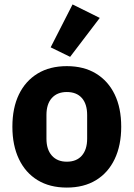

<svg xmlns="http://www.w3.org/2000/svg" viewBox="-20 -836 604 868"><path d="M282 12Q205 12 150 -21.5Q95 -55 65.5 -117Q36 -179 36 -263Q36 -348 65.5 -409Q95 -470 150 -503.5Q205 -537 282 -537Q359 -537 414 -503.5Q469 -470 498.5 -409Q528 -348 528 -263Q528 -179 498.5 -117Q469 -55 414 -21.5Q359 12 282 12ZM282 -105Q326 -105 350 -132.5Q374 -160 374 -209V-316Q374 -366 350 -393Q326 -420 282 -420Q239 -420 214.5 -393Q190 -366 190 -316V-209Q190 -160 214.5 -132.5Q239 -105 282 -105ZM431 -755 297 -579 209 -622 308 -816Z"/></svg>

Font: IBM Plex Sans
Style: Bold
Weight: 700
Designer: Mike Abbink, Paul van der Laan, Pieter van Rosmalen
Foundry: Bold Monday
Version: Version 3.201